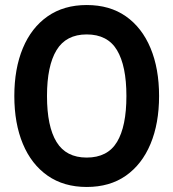

<svg xmlns="http://www.w3.org/2000/svg" viewBox="-20 -732 690 764"><path d="M325 12Q234 12 169.5 -33Q105 -78 71 -159.5Q37 -241 37 -350Q37 -459 71 -540.5Q105 -622 169.5 -667Q234 -712 325 -712Q417 -712 481 -667Q545 -622 579 -540.5Q613 -459 613 -350Q613 -241 579 -159.5Q545 -78 481 -33Q417 12 325 12ZM325 -105Q408 -105 445.5 -167Q483 -229 483 -350Q483 -470 445.5 -532.5Q408 -595 325 -595Q243 -595 205 -532.5Q167 -470 167 -350Q167 -229 205 -167Q243 -105 325 -105Z"/></svg>

Font: Host Grotesk Light
Style: Bold
Weight: 700
Version: Version 1.003